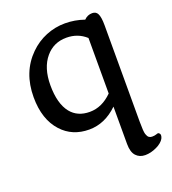

<svg xmlns="http://www.w3.org/2000/svg" viewBox="-151 -709 962 1073"><g transform="rotate(-20 330.5 -172.5)"><path d="M453.6 -64.5Q377 9.8 283.7 9.8Q183.6 9.8 121.1 -58.6Q52.2 -133.8 52.2 -266.1Q52.2 -414.6 146.5 -507.8Q189.5 -550.3 243.9 -572.5Q298.3 -594.7 357.2 -594.7Q416 -594.7 471.7 -575.2Q491.7 -596.2 520 -596.2Q542.5 -596.2 551.8 -578.1Q562.5 -558.1 562.5 -508.8V63.5Q562.5 123.5 567.9 139.6Q573.2 155.8 581.1 161.4Q588.9 167 599.1 167Q614.3 167 623.8 163.6Q633.3 160.2 636.2 160.4Q639.2 160.6 641.6 162.6Q648.9 168 648.9 176.8Q648.9 185.5 643.6 195.8Q638.2 206.1 625.7 216.6Q613.3 227.1 597.2 234.4Q562.5 251 528.8 251Q495.1 251 474.4 228.5Q453.6 206.1 453.6 157.7ZM453.6 -472.7Q405.3 -516.6 337.4 -516.6Q261.2 -516.6 213.9 -460.4Q163.1 -400.4 163.1 -296.9Q163.1 -187.5 207.5 -131.8Q247.6 -82 320.3 -82Q393.1 -82 453.6 -142.6Z"/></g></svg>

Font: Quando
Style: Regular
Weight: 400
Version: Version 1.002